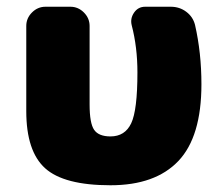

<svg xmlns="http://www.w3.org/2000/svg" viewBox="-20 -540 661 570"><path d="M487 -520Q513 -520 533 -505Q553 -490 559 -466Q578 -383 578 -290Q578 -134 509.5 -62Q441 10 308 10Q170 10 114 -40.5Q58 -91 58 -210V-463Q58 -486 75 -503Q92 -520 115 -520H189Q212 -520 229 -503Q246 -486 246 -463V-230Q246 -174 259.5 -154.5Q273 -135 308 -135Q351 -135 369.5 -174Q388 -213 388 -325Q388 -400 371 -465Q366 -485 378 -502.5Q390 -520 411 -520Z"/></svg>

Font: Rounded Mplus 1c Black
Style: Regular
Weight: 900
Version: Version 1.059.20150529